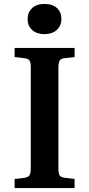

<svg xmlns="http://www.w3.org/2000/svg" viewBox="-20 -953 452 973"><path d="M54 0V-46L105 -52Q124 -55 130 -65.5Q136 -76 136 -104V-611Q136 -637 129.5 -646.5Q123 -656 103 -658L54 -664V-710H358V-664L306 -658Q288 -656 282 -645.5Q276 -635 276 -607V-100Q276 -74 282 -64.5Q288 -55 308 -52L358 -46V0ZM205 -780Q167 -780 143.5 -800.5Q120 -821 120 -857Q120 -891 143 -912Q166 -933 205 -933Q246 -933 268.5 -912.5Q291 -892 291 -857Q291 -822 267.5 -801Q244 -780 205 -780Z"/></svg>

Font: Literata 36pt SemiBold
Style: Regular
Weight: 600
Designer: Latin by Veronika Burian and Jose Scaglione. Greek by Irene Vlachou. Cyrillic by Vera Evstafieva.
Foundry: TypeTogether
Version: Version 3.002